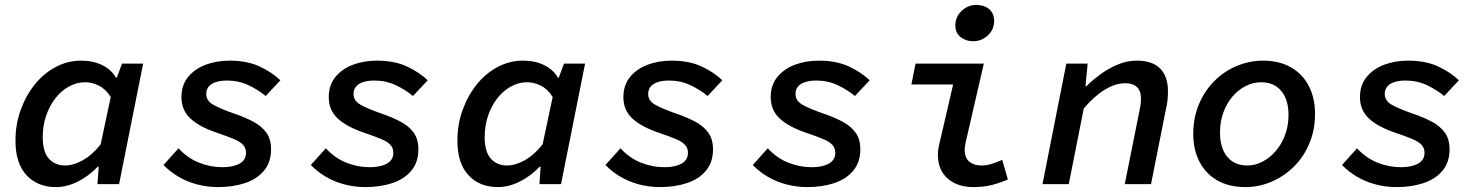

<svg xmlns="http://www.w3.org/2000/svg" viewBox="-20 -750 6040 782"><path d="M208 12Q133 12 88 -36.5Q43 -85 43 -177Q43 -244 64.5 -303Q86 -362 122.5 -407Q159 -452 207.5 -477.5Q256 -503 310 -503Q360 -503 397 -484.5Q434 -466 452 -434H456L477 -491H563L465 0H377L382 -71H378Q342 -33 297 -10.5Q252 12 208 12ZM245 -76Q279 -76 317.5 -97.5Q356 -119 390 -162L431 -355Q411 -387 383 -401Q355 -415 327 -415Q292 -415 260.5 -397.5Q229 -380 205 -349Q181 -318 167.5 -277.5Q154 -237 154 -192Q154 -132 179 -104Q204 -76 245 -76Z M868 12Q824 12 782.5 1Q741 -10 706.5 -30.5Q672 -51 646 -78L707 -146Q744 -106 790.5 -87.5Q837 -69 886 -69Q929 -69 955.5 -83.5Q982 -98 982 -128Q982 -147 970 -160Q958 -173 933 -183.5Q908 -194 870 -207Q794 -232 756.5 -266.5Q719 -301 719 -354Q719 -404 746.5 -437Q774 -470 818 -486.5Q862 -503 915 -503Q987 -503 1038 -479Q1089 -455 1122 -423L1062 -359Q1032 -384 992 -403Q952 -422 904 -422Q865 -422 842.5 -408Q820 -394 820 -367Q820 -340 847.5 -324Q875 -308 932 -288Q977 -273 1011.5 -254.5Q1046 -236 1065 -209.5Q1084 -183 1084 -142Q1084 -89 1055 -54.5Q1026 -20 977 -4Q928 12 868 12Z M1468 12Q1424 12 1382.5 1Q1341 -10 1306.5 -30.5Q1272 -51 1246 -78L1307 -146Q1344 -106 1390.5 -87.5Q1437 -69 1486 -69Q1529 -69 1555.5 -83.5Q1582 -98 1582 -128Q1582 -147 1570 -160Q1558 -173 1533 -183.5Q1508 -194 1470 -207Q1394 -232 1356.5 -266.5Q1319 -301 1319 -354Q1319 -404 1346.5 -437Q1374 -470 1418 -486.5Q1462 -503 1515 -503Q1587 -503 1638 -479Q1689 -455 1722 -423L1662 -359Q1632 -384 1592 -403Q1552 -422 1504 -422Q1465 -422 1442.5 -408Q1420 -394 1420 -367Q1420 -340 1447.5 -324Q1475 -308 1532 -288Q1577 -273 1611.5 -254.5Q1646 -236 1665 -209.5Q1684 -183 1684 -142Q1684 -89 1655 -54.5Q1626 -20 1577 -4Q1528 12 1468 12Z M2008 12Q1933 12 1888 -36.5Q1843 -85 1843 -177Q1843 -244 1864.5 -303Q1886 -362 1922.5 -407Q1959 -452 2007.5 -477.5Q2056 -503 2110 -503Q2160 -503 2197 -484.5Q2234 -466 2252 -434H2256L2277 -491H2363L2265 0H2177L2182 -71H2178Q2142 -33 2097 -10.5Q2052 12 2008 12ZM2045 -76Q2079 -76 2117.5 -97.5Q2156 -119 2190 -162L2231 -355Q2211 -387 2183 -401Q2155 -415 2127 -415Q2092 -415 2060.5 -397.5Q2029 -380 2005 -349Q1981 -318 1967.5 -277.5Q1954 -237 1954 -192Q1954 -132 1979 -104Q2004 -76 2045 -76Z M2668 12Q2624 12 2582.5 1Q2541 -10 2506.5 -30.5Q2472 -51 2446 -78L2507 -146Q2544 -106 2590.5 -87.5Q2637 -69 2686 -69Q2729 -69 2755.5 -83.5Q2782 -98 2782 -128Q2782 -147 2770 -160Q2758 -173 2733 -183.5Q2708 -194 2670 -207Q2594 -232 2556.5 -266.5Q2519 -301 2519 -354Q2519 -404 2546.5 -437Q2574 -470 2618 -486.5Q2662 -503 2715 -503Q2787 -503 2838 -479Q2889 -455 2922 -423L2862 -359Q2832 -384 2792 -403Q2752 -422 2704 -422Q2665 -422 2642.5 -408Q2620 -394 2620 -367Q2620 -340 2647.5 -324Q2675 -308 2732 -288Q2777 -273 2811.5 -254.5Q2846 -236 2865 -209.5Q2884 -183 2884 -142Q2884 -89 2855 -54.5Q2826 -20 2777 -4Q2728 12 2668 12Z M3268 12Q3224 12 3182.5 1Q3141 -10 3106.5 -30.5Q3072 -51 3046 -78L3107 -146Q3144 -106 3190.5 -87.5Q3237 -69 3286 -69Q3329 -69 3355.5 -83.5Q3382 -98 3382 -128Q3382 -147 3370 -160Q3358 -173 3333 -183.5Q3308 -194 3270 -207Q3194 -232 3156.5 -266.5Q3119 -301 3119 -354Q3119 -404 3146.5 -437Q3174 -470 3218 -486.5Q3262 -503 3315 -503Q3387 -503 3438 -479Q3489 -455 3522 -423L3462 -359Q3432 -384 3392 -403Q3352 -422 3304 -422Q3265 -422 3242.5 -408Q3220 -394 3220 -367Q3220 -340 3247.5 -324Q3275 -308 3332 -288Q3377 -273 3411.5 -254.5Q3446 -236 3465 -209.5Q3484 -183 3484 -142Q3484 -89 3455 -54.5Q3426 -20 3377 -4Q3328 12 3268 12Z M3944 12Q3880 12 3840 -22.5Q3800 -57 3800 -120Q3800 -133 3802.5 -147.5Q3805 -162 3809 -177L3862 -406H3692L3709 -491H3987L3913 -170Q3912 -162 3910.5 -155Q3909 -148 3909 -141Q3909 -107 3928 -91.5Q3947 -76 3977 -76Q3998 -76 4017.5 -82Q4037 -88 4062 -99L4085 -19Q4053 -5 4020 3.5Q3987 12 3944 12ZM3943 -582Q3915 -582 3893 -598.5Q3871 -615 3871 -648Q3871 -670 3882.5 -688.5Q3894 -707 3913.5 -718.5Q3933 -730 3956 -730Q3988 -730 4008.5 -713Q4029 -696 4029 -664Q4029 -630 4003.5 -606Q3978 -582 3943 -582Z M4226 0 4323 -491H4410L4401 -399H4405Q4432 -426 4465 -449.5Q4498 -473 4534.5 -488Q4571 -503 4610 -503Q4674 -503 4705.5 -470.5Q4737 -438 4737 -379Q4737 -360 4735 -340.5Q4733 -321 4728 -302L4668 0H4561L4619 -289Q4623 -307 4625 -321Q4627 -335 4627 -349Q4627 -380 4610.5 -395.5Q4594 -411 4563 -411Q4523 -411 4479.5 -384.5Q4436 -358 4394 -308L4333 0Z M5052 12Q4986 12 4938.5 -15Q4891 -42 4865.5 -91Q4840 -140 4840 -205Q4840 -270 4863 -325Q4886 -380 4926 -420Q4966 -460 5017.5 -481.5Q5069 -503 5124 -503Q5190 -503 5237.5 -476Q5285 -449 5310.5 -400Q5336 -351 5336 -286Q5336 -221 5313 -166Q5290 -111 5250 -71.5Q5210 -32 5159 -10Q5108 12 5052 12ZM5060 -76Q5093 -76 5123 -92Q5153 -108 5176.5 -135.5Q5200 -163 5214 -200.5Q5228 -238 5228 -282Q5228 -344 5198.5 -379.5Q5169 -415 5116 -415Q5084 -415 5053.5 -399.5Q5023 -384 4999.5 -356.5Q4976 -329 4962.5 -291.5Q4949 -254 4949 -210Q4949 -147 4978.5 -111.5Q5008 -76 5060 -76Z M5668 12Q5624 12 5582.5 1Q5541 -10 5506.5 -30.5Q5472 -51 5446 -78L5507 -146Q5544 -106 5590.5 -87.5Q5637 -69 5686 -69Q5729 -69 5755.5 -83.5Q5782 -98 5782 -128Q5782 -147 5770 -160Q5758 -173 5733 -183.5Q5708 -194 5670 -207Q5594 -232 5556.5 -266.5Q5519 -301 5519 -354Q5519 -404 5546.5 -437Q5574 -470 5618 -486.5Q5662 -503 5715 -503Q5787 -503 5838 -479Q5889 -455 5922 -423L5862 -359Q5832 -384 5792 -403Q5752 -422 5704 -422Q5665 -422 5642.5 -408Q5620 -394 5620 -367Q5620 -340 5647.5 -324Q5675 -308 5732 -288Q5777 -273 5811.5 -254.5Q5846 -236 5865 -209.5Q5884 -183 5884 -142Q5884 -89 5855 -54.5Q5826 -20 5777 -4Q5728 12 5668 12Z"/></svg>

Font: Source Code Pro ExtraLight SemiBold
Style: Italic
Weight: 600
Italic angle: -11°
Monospace: yes
Version: Version 1.016;hotconv 1.0.116;makeotfexe 2.5.65601